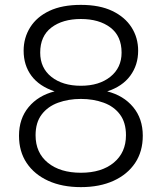

<svg xmlns="http://www.w3.org/2000/svg" viewBox="-20 -747 664 788"><path d="M204 -372Q141 -393 109 -436Q77 -479 77 -539Q77 -592 104 -635Q131 -678 183 -702.5Q235 -727 312 -727Q389 -727 441 -702Q493 -677 520 -634.5Q547 -592 547 -539Q547 -480 514.5 -436Q482 -392 420 -372Q487 -355 526.5 -307.5Q566 -260 566 -190Q566 -125 534.5 -78Q503 -31 446 -5Q389 21 312 21Q235 21 178 -5Q121 -31 89.5 -78Q58 -125 58 -190Q58 -260 97.5 -307.5Q137 -355 204 -372ZM479 -531Q479 -599 433 -634Q387 -669 312 -669Q237 -669 191 -634Q145 -599 145 -531Q145 -468 191 -431.5Q237 -395 312 -395Q387 -395 433 -432Q479 -469 479 -531ZM312 -341Q261 -341 218.5 -325.5Q176 -310 151 -277Q126 -244 126 -192Q126 -120 176.5 -79Q227 -38 312 -38Q397 -38 447 -79.5Q497 -121 497 -192Q497 -244 472.5 -277Q448 -310 405.5 -325.5Q363 -341 312 -341Z"/></svg>

Font: Poppins Light
Style: Regular
Weight: 300
Designer: Ninad Kale (Devanagari), Jonny Pinhorn (Latin)
Version: Version 5.002